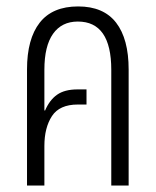

<svg xmlns="http://www.w3.org/2000/svg" viewBox="-20 -577 484 597"><path d="M64 0V-361Q64 -456 103.5 -506.5Q143 -557 223 -557Q302 -557 341 -506.5Q380 -456 380 -361V0H326V-360Q326 -510 222 -510Q172 -510 145 -472Q118 -434 118 -360V-234L120 -233Q134 -266 157.5 -282.5Q181 -299 221 -299H249V-252H222Q165 -252 141.5 -216Q118 -180 118 -123V0Z"/></svg>

Font: Noto Sans Thai ExtCond Light
Style: Regular
Weight: 300
Width: 2
Designer: Monotype Design Team
Foundry: Monotype Imaging Inc.
Version: Version 2.002; ttfautohint (v1.8.4.7-5d5b)